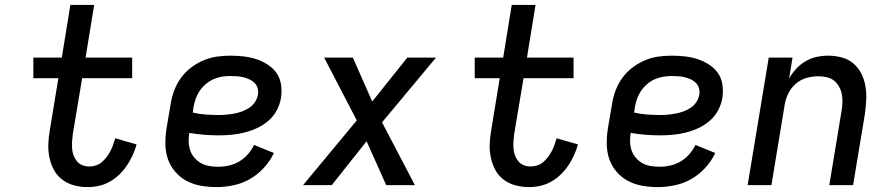

<svg xmlns="http://www.w3.org/2000/svg" viewBox="-20 -755 3640 783"><path d="M337 8Q309 8 282.5 1Q256 -6 234.5 -22Q213 -38 200.5 -61Q188 -84 182 -111Q176 -138 177 -166.5Q178 -195 183 -223L218 -436H116V-520H232L267 -735H364L329 -520H519V-436H315L277 -209Q275 -194 274 -179Q273 -164 274 -149.5Q275 -135 280 -121.5Q285 -108 293.5 -97.5Q302 -87 315.5 -81.5Q329 -76 344 -76Q358 -76 371.5 -80.5Q385 -85 396 -94.5Q407 -104 415.5 -115.5Q424 -127 430.5 -139.5Q437 -152 441.5 -165Q446 -178 450 -191L537 -166Q531 -144 521 -122Q511 -100 497.5 -80Q484 -60 466.5 -43Q449 -26 427.5 -14Q406 -2 383 3Q360 8 337 8Z M863 8Q831 8 799.5 2.5Q768 -3 741.5 -17Q715 -31 695 -54Q675 -77 665 -105.5Q655 -134 654.5 -166.5Q654 -199 659 -231L676 -331Q680 -358 690 -385Q700 -412 717 -436Q734 -460 758 -478.5Q782 -497 809 -508.5Q836 -520 863.5 -524Q891 -528 919 -528Q946 -528 973 -525Q1000 -522 1024.5 -514Q1049 -506 1071 -492Q1093 -478 1107.5 -457.5Q1122 -437 1126 -410.5Q1130 -384 1126 -356Q1122 -331 1109 -306Q1096 -281 1074.5 -262.5Q1053 -244 1028 -232.5Q1003 -221 977 -214.5Q951 -208 924.5 -205.5Q898 -203 873 -203Q842 -203 811.5 -205.5Q781 -208 752 -213Q749 -195 749.5 -176.5Q750 -158 756 -141Q762 -124 773.5 -111Q785 -98 800 -89.5Q815 -81 833.5 -78Q852 -75 870 -75Q892 -75 914 -80Q936 -85 955.5 -96.5Q975 -108 990.5 -125.5Q1006 -143 1016 -164L1097 -131Q1082 -99 1056.5 -71Q1031 -43 999.5 -25Q968 -7 932.5 0.5Q897 8 863 8ZM873 -286Q888 -286 904 -287.5Q920 -289 936 -292Q952 -295 967 -300.5Q982 -306 996.5 -315.5Q1011 -325 1020 -339Q1029 -353 1032 -369Q1034 -383 1030.5 -395.5Q1027 -408 1018 -417Q1009 -426 997 -431.5Q985 -437 972.5 -440Q960 -443 946 -444Q932 -445 918 -445Q901 -445 883.5 -442Q866 -439 849.5 -431.5Q833 -424 818.5 -411.5Q804 -399 794 -384Q784 -369 778 -352Q772 -335 769 -317L766 -296Q791 -290 818 -288Q845 -286 873 -286Z M1216 0 1435 -264 1302 -520H1419L1498 -341L1641 -520H1758L1538 -256L1672 0H1555L1475 -179L1333 0Z M2137 8Q2109 8 2082.5 1Q2056 -6 2034.5 -22Q2013 -38 2000.5 -61Q1988 -84 1982 -111Q1976 -138 1977 -166.5Q1978 -195 1983 -223L2018 -436H1916V-520H2032L2067 -735H2164L2129 -520H2319V-436H2115L2077 -209Q2075 -194 2074 -179Q2073 -164 2074 -149.5Q2075 -135 2080 -121.5Q2085 -108 2093.5 -97.5Q2102 -87 2115.5 -81.5Q2129 -76 2144 -76Q2158 -76 2171.5 -80.5Q2185 -85 2196 -94.5Q2207 -104 2215.5 -115.5Q2224 -127 2230.5 -139.5Q2237 -152 2241.5 -165Q2246 -178 2250 -191L2337 -166Q2331 -144 2321 -122Q2311 -100 2297.5 -80Q2284 -60 2266.5 -43Q2249 -26 2227.5 -14Q2206 -2 2183 3Q2160 8 2137 8Z M2663 8Q2631 8 2599.5 2.5Q2568 -3 2541.5 -17Q2515 -31 2495 -54Q2475 -77 2465 -105.5Q2455 -134 2454.5 -166.5Q2454 -199 2459 -231L2476 -331Q2480 -358 2490 -385Q2500 -412 2517 -436Q2534 -460 2558 -478.5Q2582 -497 2609 -508.5Q2636 -520 2663.5 -524Q2691 -528 2719 -528Q2746 -528 2773 -525Q2800 -522 2824.5 -514Q2849 -506 2871 -492Q2893 -478 2907.5 -457.5Q2922 -437 2926 -410.5Q2930 -384 2926 -356Q2922 -331 2909 -306Q2896 -281 2874.5 -262.5Q2853 -244 2828 -232.5Q2803 -221 2777 -214.5Q2751 -208 2724.5 -205.5Q2698 -203 2673 -203Q2642 -203 2611.5 -205.5Q2581 -208 2552 -213Q2549 -195 2549.5 -176.5Q2550 -158 2556 -141Q2562 -124 2573.5 -111Q2585 -98 2600 -89.5Q2615 -81 2633.5 -78Q2652 -75 2670 -75Q2692 -75 2714 -80Q2736 -85 2755.5 -96.5Q2775 -108 2790.5 -125.5Q2806 -143 2816 -164L2897 -131Q2882 -99 2856.5 -71Q2831 -43 2799.5 -25Q2768 -7 2732.5 0.5Q2697 8 2663 8ZM2673 -286Q2688 -286 2704 -287.5Q2720 -289 2736 -292Q2752 -295 2767 -300.5Q2782 -306 2796.5 -315.5Q2811 -325 2820 -339Q2829 -353 2832 -369Q2834 -383 2830.5 -395.5Q2827 -408 2818 -417Q2809 -426 2797 -431.5Q2785 -437 2772.5 -440Q2760 -443 2746 -444Q2732 -445 2718 -445Q2701 -445 2683.5 -442Q2666 -439 2649.5 -431.5Q2633 -424 2618.5 -411.5Q2604 -399 2594 -384Q2584 -369 2578 -352Q2572 -335 2569 -317L2566 -296Q2591 -290 2618 -288Q2645 -286 2673 -286Z M3029 0 3115 -520H3212L3198 -435Q3210 -456 3227 -474.5Q3244 -493 3265.5 -505.5Q3287 -518 3310.5 -523Q3334 -528 3357 -528Q3386 -528 3413.5 -520.5Q3441 -513 3461 -495.5Q3481 -478 3493 -454Q3505 -430 3509.5 -402.5Q3514 -375 3512.5 -346.5Q3511 -318 3507 -289L3459 0H3362L3412 -303Q3415 -320 3415.5 -337.5Q3416 -355 3413 -371Q3410 -387 3402 -401.5Q3394 -416 3381.5 -426Q3369 -436 3352 -440Q3335 -444 3318 -444Q3294 -444 3270 -437.5Q3246 -431 3226.5 -414.5Q3207 -398 3195.5 -375Q3184 -352 3180 -328L3126 0Z"/></svg>

Font: Iosevka Medium Extended
Style: Italic
Weight: 500
Width: 7
Italic angle: -9°
Monospace: yes
Designer: Belleve Invis
Foundry: Belleve Invis
Version: Version 32.5.0; ttfautohint (v1.8.4)